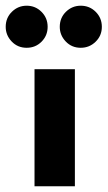

<svg xmlns="http://www.w3.org/2000/svg" viewBox="-80 -653 377 673"><path d="M182.5 0H41V-410.5H182.5ZM13.5 -485.5Q-18 -485.5 -39 -507.5Q-60 -529.5 -60 -559Q-60 -590.5 -38.2 -611.8Q-16.5 -633 13.5 -633Q44 -633 65.5 -611.5Q87 -590 87 -559Q87 -528.5 65.8 -507Q44.5 -485.5 13.5 -485.5ZM203 -485.5Q171.5 -485.5 150.5 -507.5Q129.5 -529.5 129.5 -559Q129.5 -590.5 151.2 -611.8Q173 -633 203 -633Q234 -633 255.5 -611.5Q277 -590 277 -559Q277 -528 255.2 -506.8Q233.5 -485.5 203 -485.5Z"/></svg>

Font: Lucymar Sans
Style: Bold
Weight: 700
Foundry: The League of Moveable Type (original font) / Main changes by Cristiano Sobral with portions from Mirco Monsees
Version: Version 2.001;August 30, 2020;FontCreator 13.0.0.2681 64-bit